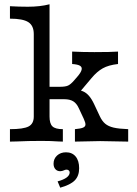

<svg xmlns="http://www.w3.org/2000/svg" viewBox="-20 -652 630 884"><path d="M135.5 -115.3V-495.2Q135.5 -533.9 110.5 -550Q85.5 -566.1 25.8 -566.1V-623.4Q66.9 -621 108.1 -621Q164.5 -621 208.1 -632.3V-115.3Q208.1 -83.1 221.4 -70.2Q234.7 -57.3 269.4 -57.3V0Q258.1 -0.8 246.8 -0.8Q215.3 -3.2 171 -3.2Q107.3 -3.2 59.7 -0.8L25.8 0V-57.3Q87.9 -57.3 111.7 -69.8Q135.5 -82.3 135.5 -115.3ZM366.1 -104 343.5 -152.4Q333.1 -175.8 317.3 -185.5Q301.6 -195.2 275.8 -195.2H187.1V-252.4H255.6Q281.5 -252.4 293.5 -258.1Q305.6 -263.7 321 -281.5L336.3 -299.2Q352.4 -317.7 355.6 -330.2Q358.9 -342.7 348.4 -349.2Q337.9 -355.6 312.1 -357.3V-414.5Q360.5 -412.1 414.5 -412.1Q491.1 -412.1 523.4 -414.5V-357.3Q479.8 -352.4 453.2 -337.5Q426.6 -322.6 401.6 -292.7L332.3 -210.5L325 -238.7Q346.8 -237.9 362.1 -231.5Q377.4 -225 389.9 -210.5Q402.4 -196 413.7 -171.8L439.5 -116.9Q450 -94.4 464.5 -82.3Q479 -70.2 503.2 -64.5Q527.4 -58.9 570.2 -57.3V0Q466.1 -2.4 441.1 -2.4Q408.9 -2.4 325 0V-57.3Q350.8 -59.7 361.7 -64.1Q372.6 -68.5 373.4 -77.4Q374.2 -86.3 366.1 -104ZM300.8 141.9Q300.8 136.3 296.8 132.7Q292.7 129 286.3 129Q280.6 129 274.2 132.3Q270.2 133.9 266.1 135.1Q262.1 136.3 257.3 136.3Q243.5 136.3 235.1 127Q226.6 117.7 226.6 101.6Q226.6 79 242.7 64.1Q258.9 49.2 283.9 49.2Q312.1 49.2 328.2 68.5Q344.4 87.9 344.4 122.6Q344.4 158.1 324.2 178.6Q304 199.2 257.3 212.1L245.2 183.1Q272.6 175.8 286.7 165.3Q300.8 154.8 300.8 141.9Z"/></svg>

Font: Playfair Micro SmCond SmLight
Style: Regular
Weight: 360
Width: 4
Designer: Claus Eggers Sørensen
Foundry: Claus Eggers Sørensen
Version: Version 2.100;Glyphs 3.2 (3219)